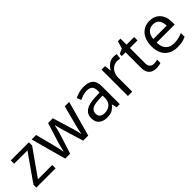

<svg xmlns="http://www.w3.org/2000/svg" viewBox="197 -1705 2761 2761"><g transform="rotate(-45 1577.5 -324.5)"><path d="M431 0H39V-58L327 -468H56V-536H424V-470L140 -68H431Z M901 -303Q888 -344 878.5 -383.5Q869 -423 864 -445H860Q856 -423 847 -383.5Q838 -344 824 -302L728 -1H628L481 -537H572L646 -251Q657 -208 667 -164Q677 -120 681 -91H685Q689 -108 694.5 -133Q700 -158 707 -185.5Q714 -213 721 -235L816 -537H912L1004 -235Q1015 -201 1025.5 -161Q1036 -121 1040 -92H1044Q1047 -117 1057.5 -161Q1068 -205 1080 -251L1155 -537H1245L1096 -1H993Z M1544 -545Q1642 -545 1689 -502Q1736 -459 1736 -365V0H1672L1655 -76H1651Q1616 -32 1577.5 -11Q1539 10 1471 10Q1398 10 1350 -28.5Q1302 -67 1302 -149Q1302 -229 1365 -272.5Q1428 -316 1559 -320L1650 -323V-355Q1650 -422 1621 -448Q1592 -474 1539 -474Q1497 -474 1459 -461.5Q1421 -449 1388 -433L1361 -499Q1396 -518 1444 -531.5Q1492 -545 1544 -545ZM1570 -259Q1470 -255 1431.5 -227Q1393 -199 1393 -148Q1393 -103 1420.5 -82Q1448 -61 1491 -61Q1559 -61 1604 -98.5Q1649 -136 1649 -214V-262Z M2152 -546Q2167 -546 2184.5 -544.5Q2202 -543 2215 -540L2204 -459Q2191 -462 2175.5 -464Q2160 -466 2146 -466Q2105 -466 2069 -443.5Q2033 -421 2011.5 -380.5Q1990 -340 1990 -286V0H1902V-536H1974L1984 -438H1988Q2014 -482 2055 -514Q2096 -546 2152 -546Z M2494 -62Q2514 -62 2535 -65.5Q2556 -69 2569 -73V-6Q2555 1 2529 5.5Q2503 10 2479 10Q2437 10 2401.5 -4.5Q2366 -19 2344 -55Q2322 -91 2322 -156V-468H2246V-510L2323 -545L2358 -659H2410V-536H2565V-468H2410V-158Q2410 -109 2433.5 -85.5Q2457 -62 2494 -62Z M2883 -546Q2952 -546 3001.5 -516Q3051 -486 3077.5 -431.5Q3104 -377 3104 -304V-251H2737Q2739 -160 2783.5 -112.5Q2828 -65 2908 -65Q2959 -65 2998.5 -74.5Q3038 -84 3080 -102V-25Q3039 -7 2999 1.5Q2959 10 2904 10Q2828 10 2769.5 -21Q2711 -52 2678.5 -113.5Q2646 -175 2646 -264Q2646 -352 2675.5 -415Q2705 -478 2758.5 -512Q2812 -546 2883 -546ZM2882 -474Q2819 -474 2782.5 -433.5Q2746 -393 2739 -321H3012Q3011 -389 2980 -431.5Q2949 -474 2882 -474Z"/></g></svg>

Font: Noto Sans Hebrew Droid
Style: Regular
Weight: 400
Designer: Monotype Design Team
Foundry: Monotype Imaging Inc.
Version: Version 1.100